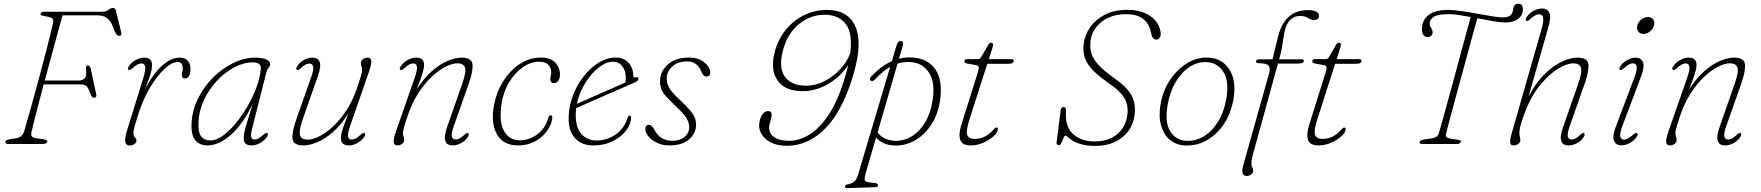

<svg xmlns="http://www.w3.org/2000/svg" viewBox="-20 -762 9320 1016"><path d="M195 -690.5Q197 -700 218 -700H524Q542.5 -700 554 -710Q565.5 -720 578.5 -720Q589 -720 593 -707L621 -593.5Q626.5 -572.5 611 -572.5Q601.5 -572.5 596.5 -579.8Q591.5 -587 584.5 -601.5L575 -626.5Q565.5 -651 546.5 -666Q527.5 -681 494.5 -681H311Q289.5 -603.5 264.8 -513.2Q240 -423 217 -336H396.5Q417.5 -336 428.5 -348Q439.5 -360 435.5 -397.5Q432.5 -415.5 444.5 -415.5Q456 -415.5 459.5 -401L489.5 -262Q491.5 -253 487.5 -248.8Q483.5 -244.5 478.5 -244.5Q466.5 -244 459 -264.5Q449.5 -294 439 -304.8Q428.5 -315.5 404 -315.5H211Q191.5 -241 174.5 -175.8Q157.5 -110.5 147 -64Q143 -49.5 148 -41.2Q153 -33 171.5 -30.5L198 -27Q230.5 -23 230.5 -13.5Q230.5 -7.5 223.2 -3.8Q216 0 197.5 0H24.5Q7.5 0 9 -12Q9.5 -18 16.5 -21Q23.5 -24 43 -27L65 -30.5Q98.5 -35.5 108 -67.5Q127.5 -134 148.8 -210.8Q170 -287.5 191 -365.2Q212 -443 230 -514Q248 -585 261 -641Q266.5 -666.5 241 -671.5L217.5 -676.5Q205.5 -678.5 199.5 -681.2Q193.5 -684 195 -690.5Z M661 -392Q652.5 -396 660.5 -409.5Q672.5 -430 696.5 -443.5Q720.5 -457 743.5 -457Q784.5 -457 784.5 -417.5Q784.5 -393.5 772.5 -358.2Q760.5 -323 746.5 -288Q770.5 -335 800.2 -373.5Q830 -412 863 -434.5Q896 -457 929.5 -457Q959 -457 973.5 -440.5Q988 -424 988 -397Q988 -347 958 -347Q942 -347 942 -365.5Q942 -373 944.5 -381Q947 -389 947 -400Q947 -415 940.8 -424.5Q934.5 -434 919.5 -434Q890 -434 850.8 -397.8Q811.5 -361.5 773.2 -297.2Q735 -233 709 -148.5Q697 -111 691.5 -90.8Q686 -70.5 686 -56.5Q686 -44 694 -35Q702 -26 702 -17.5Q702 -7.5 691 0.2Q680 8 667 8Q647 8 643 -10.8Q639 -29.5 654 -77.5L736.5 -343.5Q750.5 -388 748.5 -407.2Q746.5 -426.5 728.5 -426.5Q719 -426.5 708 -421Q697 -415.5 682 -402Q675.5 -396 670.5 -392.8Q665.5 -389.5 661 -392Z M1314.5 -83Q1306 -51 1309.2 -37.2Q1312.5 -23.5 1327.5 -23.5Q1345.5 -23.5 1372.5 -48Q1387.5 -61 1393.5 -58Q1402 -53.5 1394 -40Q1382.5 -21 1358.8 -6.8Q1335 7.5 1310 7.5Q1291 7.5 1280.2 -1.2Q1269.5 -10 1269.5 -31Q1269.5 -44 1273 -61.2Q1276.5 -78.5 1286.8 -113.2Q1297 -148 1317.5 -212Q1264.5 -103.5 1201.2 -48Q1138 7.5 1077.5 7.5Q1038 7.5 1014.5 -18.8Q991 -45 993.5 -107Q996 -174.5 1026.2 -237.2Q1056.5 -300 1105.2 -349.5Q1154 -399 1213 -428Q1272 -457 1331 -457Q1367 -457 1388.2 -447.8Q1409.5 -438.5 1409.5 -423Q1409.5 -412 1401.2 -403Q1393 -394 1390.5 -383.5ZM1030.5 -117Q1027.5 -62 1044.2 -40.5Q1061 -19 1093 -19Q1123.5 -18.5 1158.2 -43.2Q1193 -68 1227 -109Q1261 -150 1290 -200Q1319 -250 1337.8 -301.8Q1356.5 -353.5 1360 -398.5Q1362 -432 1318 -432Q1269 -432 1219.2 -405.5Q1169.5 -379 1127.5 -334Q1085.5 -289 1059.2 -232.8Q1033 -176.5 1030.5 -117Z M1908.5 -58Q1917 -53.5 1909 -40Q1895.5 -18.5 1872 -5.5Q1848.5 7.5 1826 7.5Q1784 7.5 1784 -31Q1784 -42 1787.2 -56.8Q1790.5 -71.5 1799 -96.2Q1807.5 -121 1823.5 -162Q1784 -99.5 1740.8 -62.2Q1697.5 -25 1657.2 -8.8Q1617 7.5 1586 7.5Q1531.5 7.5 1527.8 -28.2Q1524 -64 1549 -133.5L1626.5 -353Q1640.5 -392.5 1637.2 -409Q1634 -425.5 1617.5 -425.5Q1607.5 -425.5 1596.8 -420.2Q1586 -415 1572 -402Q1565 -396 1560.5 -392.8Q1556 -389.5 1551.5 -392Q1543.5 -395.5 1551 -409Q1563 -430.5 1586.5 -443.8Q1610 -457 1633.5 -457Q1662.5 -457 1671.5 -434.2Q1680.5 -411.5 1661.5 -358L1582 -130.5Q1560.5 -68.5 1567.8 -45.8Q1575 -23 1607.5 -23Q1634.5 -23 1670.2 -40.8Q1706 -58.5 1743.5 -93.8Q1781 -129 1814.8 -181Q1848.5 -233 1871 -300.5Q1882 -334.5 1887.5 -352.2Q1893 -370 1894.8 -378.2Q1896.5 -386.5 1896.5 -392Q1896.5 -401 1893.2 -409.5Q1890 -418 1890 -428.5Q1890 -441.5 1900.8 -449.2Q1911.5 -457 1926 -457Q1942 -457 1944.5 -440.5Q1947 -424 1931.5 -379.5L1834.5 -100.5Q1819 -57 1821.8 -40.2Q1824.5 -23.5 1842 -23.5Q1850.5 -23.5 1861.5 -29Q1872.5 -34.5 1887.5 -48Q1894 -53.5 1898.8 -56.8Q1903.5 -60 1908.5 -58Z M2100 -392Q2091 -396 2099.5 -409.5Q2112.5 -431 2136.2 -444Q2160 -457 2182.5 -457Q2224 -457 2224 -418.5Q2224 -402 2216.2 -375.8Q2208.5 -349.5 2184.5 -288Q2224 -350 2267.2 -387.2Q2310.5 -424.5 2350.8 -440.8Q2391 -457 2422 -457Q2476.5 -457 2480.2 -421.5Q2484 -386 2459.5 -316L2382 -96.5Q2367.5 -57 2371 -40.5Q2374.5 -24 2391 -24Q2400.5 -24 2411.2 -29.2Q2422 -34.5 2436.5 -48Q2443 -54 2447.5 -57Q2452 -60 2456.5 -58Q2464.5 -54 2457.5 -40.5Q2445.5 -19 2421.8 -5.8Q2398 7.5 2375 7.5Q2345.5 7.5 2336.8 -15.2Q2328 -38 2346.5 -91.5L2426 -319Q2448 -381.5 2440.5 -404.2Q2433 -427 2400.5 -427Q2373.5 -427 2337.8 -409Q2302 -391 2264.5 -355.8Q2227 -320.5 2193.2 -268.5Q2159.5 -216.5 2137 -149Q2126 -115.5 2120.5 -97.5Q2115 -79.5 2113.5 -71.2Q2112 -63 2112 -57.5Q2112 -48.5 2115.2 -40Q2118.5 -31.5 2118.5 -21Q2118.5 -8 2107.5 -0.2Q2096.5 7.5 2082.5 7.5Q2066 7.5 2063.5 -9.2Q2061 -26 2076.5 -70L2174 -349Q2189 -392.5 2186.2 -409.5Q2183.5 -426.5 2166.5 -426.5Q2157.5 -426.5 2146.5 -421Q2135.5 -415.5 2121 -402Q2114 -396 2109.2 -392.8Q2104.5 -389.5 2100 -392Z M2834 -435.5Q2788 -435.5 2745.5 -405.5Q2703 -375.5 2672.8 -324.2Q2642.5 -273 2633.5 -209.5Q2620 -115 2648 -67.2Q2676 -19.5 2730.5 -19.5Q2779 -19.5 2822 -50.2Q2865 -81 2881 -138Q2884.5 -152 2894.5 -152Q2902.5 -152 2902.5 -141.5Q2902.5 -121.5 2890.5 -96Q2878.5 -70.5 2855.5 -46.8Q2832.5 -23 2798.5 -7.8Q2764.5 7.5 2721 7.5Q2640.5 7.5 2607.8 -54.5Q2575 -116.5 2596 -215.5Q2610.5 -283 2646.5 -337.8Q2682.5 -392.5 2733.5 -425Q2784.5 -457.5 2844 -457.5Q2892.5 -457.5 2917.8 -431Q2943 -404.5 2943 -368Q2943 -345.5 2933.8 -333.8Q2924.5 -322 2912 -322Q2892 -322 2892 -343.5Q2892 -351 2894.5 -361Q2897 -371 2897 -380.5Q2897 -404.5 2880.2 -420Q2863.5 -435.5 2834 -435.5Z M3319.5 -136.5Q3317.5 -103 3292 -70Q3266.5 -37 3222.2 -14.8Q3178 7.5 3119 7.5Q3057 7.5 3022.2 -31.5Q2987.5 -70.5 2989 -139.5Q2990 -199.5 3011.8 -256.5Q3033.5 -313.5 3069.2 -358.8Q3105 -404 3148.8 -430.8Q3192.5 -457.5 3238 -457.5Q3282 -457.5 3306.8 -428.8Q3331.5 -400 3331.5 -360Q3331.5 -349.5 3344 -353Q3358.5 -358 3358.5 -344Q3358.5 -334 3339 -325.5Q3309 -312.5 3264 -293Q3219 -273.5 3171.2 -252.5Q3123.5 -231.5 3084.8 -214.5Q3046 -197.5 3028.5 -189.5Q3027 -176 3026.5 -162.5Q3024.5 -89 3055.8 -53.8Q3087 -18.5 3138.5 -18.5Q3189.5 -18.5 3236 -49.2Q3282.5 -80 3301.5 -139.5Q3304.5 -150.5 3311.5 -150.5Q3320 -150.5 3319.5 -136.5ZM3223.5 -435.5Q3196.5 -435.5 3167.2 -417.8Q3138 -400 3110.8 -368.8Q3083.5 -337.5 3062.8 -297.2Q3042 -257 3032.5 -212.5Q3051 -220.5 3082.5 -234.5Q3114 -248.5 3151.2 -264.8Q3188.5 -281 3225 -297.2Q3261.5 -313.5 3289.5 -325.5Q3291.5 -335 3291.5 -352Q3291.5 -388.5 3272.5 -412Q3253.5 -435.5 3223.5 -435.5Z M3537 -17Q3577 -17 3602 -37.2Q3627 -57.5 3627 -90Q3627 -113 3612.8 -137Q3598.5 -161 3554.5 -202Q3522 -232 3504 -252.5Q3486 -273 3479.2 -291.2Q3472.5 -309.5 3472.5 -332Q3472.5 -383 3513.2 -420.2Q3554 -457.5 3625.5 -457.5Q3676 -457.5 3707.2 -431.8Q3738.5 -406 3738.5 -377.5Q3738.5 -357 3718.5 -357Q3702 -357 3692 -381.5Q3681.5 -408 3663.5 -422.5Q3645.5 -437 3616.5 -437Q3566 -437 3537 -409.8Q3508 -382.5 3508 -345.5Q3508 -320.5 3522.2 -295.8Q3536.5 -271 3580 -231Q3613.5 -199.5 3631.5 -178Q3649.5 -156.5 3656.5 -139.2Q3663.5 -122 3663.5 -103Q3663.5 -56 3626.2 -24.2Q3589 7.5 3521.5 7.5Q3485.5 7.5 3456.8 -6.2Q3428 -20 3411.5 -40.2Q3395 -60.5 3395 -79.5Q3395 -101.5 3413 -101.5Q3420 -101.5 3427 -96.5Q3434 -91.5 3441 -78.5Q3457 -46 3481.8 -31.5Q3506.5 -17 3537 -17Z M4144 9.5Q4093 9.5 4057.2 -9.2Q4021.5 -28 4006.2 -59.2Q3991 -90.5 4001 -127Q4015 -174 4044.5 -174Q4070.5 -174 4061 -138L4053 -108.5Q4042 -66.5 4069.8 -41.8Q4097.5 -17 4156.5 -17Q4210 -17 4265 -51Q4320 -85 4369.2 -161.5Q4418.5 -238 4454.5 -364.5Q4463 -392.5 4468.5 -418Q4442 -377.5 4403.5 -346.2Q4365 -315 4319.8 -297.2Q4274.5 -279.5 4228.5 -279.5Q4132.5 -279.5 4093.8 -337.2Q4055 -395 4080 -489Q4098.5 -556.5 4139.5 -606Q4180.5 -655.5 4236.5 -682.5Q4292.5 -709.5 4355.5 -709.5Q4466.5 -709.5 4505.8 -623.2Q4545 -537 4497.5 -373Q4440.5 -177.5 4348.8 -84Q4257 9.5 4144 9.5ZM4123 -494.5Q4099 -403.5 4133.5 -356Q4168 -308.5 4246.5 -308.5Q4294.5 -308.5 4341.5 -332Q4388.5 -355.5 4425.2 -394.8Q4462 -434 4479.5 -481.5Q4492.5 -590.5 4453.8 -637.2Q4415 -684 4343.5 -684Q4268.5 -684 4207.2 -634Q4146 -584 4123 -494.5Z M4610.5 -342Q4598.5 -329 4589 -334.5Q4582 -338 4583 -344.8Q4584 -351.5 4590 -357.5Q4645 -414.5 4699.5 -438.5L4724.5 -523Q4731 -545.5 4746.5 -545.5Q4764.5 -545.5 4755.5 -514L4737 -451.5Q4773 -460.5 4811.5 -457.5Q4891.5 -451.5 4930.5 -393.8Q4969.5 -336 4954.5 -231Q4943.5 -154.5 4906 -99.2Q4868.5 -44 4815.8 -16Q4763 12 4706 7.5Q4646.5 3 4616 -35L4560 158Q4555 175.5 4555.5 187.5Q4556 199.5 4577 202.5L4611 207Q4626.5 208.5 4626.5 217.5Q4626.5 227.5 4612.5 228.5L4463.5 233.5Q4451.5 234.5 4451.5 225.5Q4451.5 217 4460.5 215Q4488.5 209.5 4500.2 199.2Q4512 189 4519 167.5L4690.5 -408Q4651 -386 4610.5 -342ZM4709 -17.5Q4755.5 -13.5 4798.5 -37Q4841.5 -60.5 4872.8 -110.2Q4904 -160 4915.5 -234.5Q4929 -327.5 4896.2 -377.2Q4863.5 -427 4804.5 -433Q4765.5 -437 4729.5 -425.5L4624 -62Q4651.5 -22.5 4709 -17.5Z M5147.5 -417 5097 -426Q5083.5 -428.5 5083.5 -438.5Q5083.5 -449 5099 -449H5153.5Q5165.5 -449 5171 -458.5L5210 -525.5Q5216 -536 5225.5 -536Q5235 -536 5235 -525Q5235 -520.5 5233.2 -514.5Q5231.5 -508.5 5229 -500.5L5212.5 -449H5330.5Q5344 -449 5344 -439.5Q5344 -424.5 5317 -424.5H5204.5L5110.5 -131Q5090 -67 5098.8 -47Q5107.5 -27 5137.5 -27Q5166 -27 5190.2 -38.8Q5214.5 -50.5 5239.5 -78.5Q5246.5 -87 5253 -87Q5260.5 -87 5260.5 -78.5Q5260.5 -62.5 5239.2 -42.5Q5218 -22.5 5185 -7.5Q5152 7.5 5117 7.5Q5071 7.5 5061.2 -22Q5051.5 -51.5 5067 -101L5153 -374.5Q5160 -396.5 5159.2 -405.5Q5158.5 -414.5 5147.5 -417Z M5778.5 10Q5732 10 5702.8 1.8Q5673.5 -6.5 5656.5 -17.2Q5639.5 -28 5631 -36.2Q5622.5 -44.5 5618 -44.5Q5613.5 -44.5 5608 -31.8Q5602.5 -19 5596.8 -6.2Q5591 6.5 5585 6.5Q5568 6.5 5571.5 -11L5592.5 -178Q5595 -195.5 5608 -195.5Q5621.5 -195.5 5621 -177.5L5620.5 -152.5Q5619.5 -85.5 5662 -49.5Q5704.5 -13.5 5772 -13.5Q5842.5 -13.5 5888.2 -49Q5934 -84.5 5944.5 -147.5Q5953.5 -198.5 5932.2 -238.8Q5911 -279 5842 -325.5Q5770 -375 5738 -421.5Q5706 -468 5715 -532.5Q5720.5 -577 5748.8 -617.8Q5777 -658.5 5826.5 -684.2Q5876 -710 5945.5 -710Q6002 -710 6041.5 -691.5Q6081 -673 6101.5 -643.5Q6122 -614 6122 -581.5Q6122 -569 6115.5 -560.8Q6109 -552.5 6100.5 -552.5Q6089 -552.5 6083 -559Q6077 -565.5 6074.5 -573.5L6069 -596.5Q6047 -687 5940 -687Q5885.5 -687 5845 -668Q5804.5 -649 5780.5 -618Q5756.5 -587 5751.5 -549.5Q5742.5 -491.5 5769.8 -448.5Q5797 -405.5 5865.5 -356.5Q5940.5 -305 5965.8 -260.5Q5991 -216 5984.5 -159Q5976.5 -82 5919.5 -36Q5862.5 10 5778.5 10Z M6379 -457Q6448.5 -452 6486 -393.2Q6523.5 -334.5 6507 -236.5Q6493 -158.5 6454 -102Q6415 -45.5 6360.5 -16.8Q6306 12 6246 7.5Q6202.5 4.5 6170 -22.8Q6137.5 -50 6123.8 -98.8Q6110 -147.5 6122 -215Q6134.5 -284 6172.5 -340.5Q6210.5 -397 6264.5 -429.2Q6318.5 -461.5 6379 -457ZM6257 -17Q6303 -14 6346.8 -38.8Q6390.5 -63.5 6423.5 -114.8Q6456.5 -166 6469.5 -241.5Q6485 -331 6454.5 -380.2Q6424 -429.5 6368 -433Q6320 -436.5 6276.8 -409Q6233.5 -381.5 6202.5 -330Q6171.5 -278.5 6159 -209Q6142.5 -116.5 6171.5 -68.5Q6200.5 -20.5 6257 -17Z M6626.5 -437.5Q6626.5 -448 6642 -448H6713.5L6743 -568Q6778 -708.5 6901 -708.5Q6933.5 -708.5 6946.8 -699.5Q6960 -690.5 6960 -679.5Q6960 -656.5 6934 -656.5Q6916 -656.5 6900.8 -667Q6885.5 -677.5 6859 -677.5Q6827 -677.5 6806.5 -656Q6786 -634.5 6778.5 -598Q6772 -566.5 6767 -531.5Q6762 -496.5 6754 -467L6748.5 -448H6869.5Q6879.5 -448 6879.5 -440.5Q6879.5 -433.5 6871.8 -429.5Q6864 -425.5 6852.5 -425.5H6742.5L6609 59Q6605.5 71.5 6603.8 82Q6602 92.5 6602 103.5Q6602 116.5 6606.8 124Q6611.5 131.5 6611.5 141.5Q6611.5 153.5 6601 161.2Q6590.5 169 6577 169Q6560.5 169 6555.5 155Q6550.5 141 6560.5 106.5L6696.5 -376.5Q6703.5 -402 6692.8 -414.8Q6682 -427.5 6641 -427.5Q6626.5 -427.5 6626.5 -437.5Z M6988 -417 6937.5 -426Q6924 -428.5 6924 -438.5Q6924 -449 6939.5 -449H6994Q7006 -449 7011.5 -458.5L7050.5 -525.5Q7056.5 -536 7066 -536Q7075.5 -536 7075.5 -525Q7075.5 -520.5 7073.8 -514.5Q7072 -508.5 7069.5 -500.5L7053 -449H7171Q7184.5 -449 7184.5 -439.5Q7184.5 -424.5 7157.5 -424.5H7045L6951 -131Q6930.5 -67 6939.2 -47Q6948 -27 6978 -27Q7006.5 -27 7030.8 -38.8Q7055 -50.5 7080 -78.5Q7087 -87 7093.5 -87Q7101 -87 7101 -78.5Q7101 -62.5 7079.8 -42.5Q7058.5 -22.5 7025.5 -7.5Q6992.5 7.5 6957.5 7.5Q6911.5 7.5 6901.8 -22Q6892 -51.5 6907.5 -101L6993.5 -374.5Q7000.5 -396.5 6999.8 -405.5Q6999 -414.5 6988 -417Z M7631.5 -52.5Q7626.5 -33 7653.5 -29L7697 -22Q7713.5 -19.5 7710 -9.5Q7706 0 7686 0H7508Q7490 0 7492 -11Q7493 -20.5 7516 -24L7555.5 -30Q7572 -32.5 7581.2 -38.5Q7590.5 -44.5 7594.5 -60Q7601.5 -82.5 7613.8 -126.8Q7626 -171 7641.8 -228.5Q7657.5 -286 7674.8 -349.2Q7692 -412.5 7708.5 -474Q7725 -535.5 7739.2 -587Q7753.5 -638.5 7762.5 -672Q7729.5 -678 7699 -682.5Q7668.5 -687 7645.5 -687Q7588.5 -687 7567.2 -673.2Q7546 -659.5 7545.5 -637.5Q7545 -625 7553 -614Q7561 -603 7561 -589.5Q7561 -580.5 7553.5 -573Q7546 -565.5 7533.5 -566Q7520 -566 7511.8 -577.8Q7503.5 -589.5 7504.5 -610Q7505 -655 7539.2 -682.2Q7573.5 -709.5 7643 -709.5Q7671.5 -709.5 7712.8 -703.5Q7754 -697.5 7797.2 -689.5Q7840.5 -681.5 7876.8 -675.8Q7913 -670 7931.5 -670Q7953 -670 7965 -675.8Q7977 -681.5 7981.5 -692Q7985 -701 7986 -708.2Q7987 -715.5 7988.5 -720.5Q7994 -742.5 8015.5 -742.5Q8038.5 -742.5 8038.5 -711.5Q8038.5 -681.5 8013.8 -662.2Q7989 -643 7947 -643Q7921.5 -643 7881.2 -650Q7841 -657 7797.5 -665.5Q7788 -632 7773.8 -580Q7759.5 -528 7742.8 -466Q7726 -404 7708.5 -340.2Q7691 -276.5 7675.5 -218.8Q7660 -161 7648.2 -117.2Q7636.5 -73.5 7631.5 -52.5Z M8362.5 -40.5Q8351.5 -20 8328 -6.2Q8304.5 7.5 8280 7.5Q8250.5 7.5 8241.8 -15.2Q8233 -38 8252 -91.5L8331.5 -319Q8353.5 -382 8345.5 -404.5Q8337.5 -427 8306 -427Q8272.5 -427 8224 -397.8Q8175.5 -368.5 8126.2 -307.2Q8077 -246 8042.5 -149Q8029 -111.5 8024.5 -91.8Q8020 -72 8020 -58Q8020 -46.5 8022.5 -38.8Q8025 -31 8025 -20Q8025 -7.5 8013.8 0Q8002.5 7.5 7988.5 7.5Q7973.5 7.5 7971.2 -6Q7969 -19.5 7980 -58.5L8137.5 -608.5Q8149 -650 8145.8 -668.2Q8142.5 -686.5 8124 -686.5Q8106 -686.5 8078.5 -662Q8072.5 -656.5 8067.2 -653Q8062 -649.5 8057.5 -652Q8049 -655.5 8057 -669.5Q8068.5 -688.5 8092 -702.8Q8115.5 -717 8141 -717Q8167.5 -717 8178.2 -695Q8189 -673 8174 -620.5L8068.5 -251Q8105.5 -322 8151.2 -367.5Q8197 -413 8243.2 -435Q8289.5 -457 8328.5 -457Q8382 -457 8385.5 -421.2Q8389 -385.5 8364.5 -316L8287 -96.5Q8273 -57 8276.2 -40.5Q8279.5 -24 8296 -24Q8305.5 -24 8316.5 -29.2Q8327.5 -34.5 8341.5 -48Q8348 -54 8352.5 -57Q8357 -60 8362 -58Q8365.5 -56 8365.2 -51Q8365 -46 8362.5 -40.5Z M8676.5 -582.5Q8658.5 -582.5 8648.8 -595.8Q8639 -609 8644 -627Q8649 -646.5 8665.8 -659.2Q8682.5 -672 8700.5 -672Q8719 -672 8728.2 -659.2Q8737.5 -646.5 8732.5 -627Q8727.5 -609 8711.2 -595.8Q8695 -582.5 8676.5 -582.5ZM8567 -100.5Q8550.5 -56.5 8554 -39.8Q8557.5 -23 8575 -23Q8592 -23 8620.5 -48Q8627 -53.5 8632 -56.8Q8637 -60 8641.5 -58Q8650 -53.5 8642 -40Q8630.5 -20.5 8607 -6.8Q8583.5 7 8559.5 7Q8532.5 7 8521.2 -15.8Q8510 -38.5 8531 -93.5L8627.5 -349Q8644 -392 8640.8 -409.5Q8637.5 -427 8620.5 -427Q8601.5 -427 8574.5 -402Q8568 -396 8563 -392.8Q8558 -389.5 8553.5 -392Q8545 -396 8553 -409.5Q8566 -430.5 8589.8 -443.8Q8613.5 -457 8635.5 -457Q8662.5 -457 8673.5 -434Q8684.5 -411 8663.5 -356Z M8833.5 -392Q8824.5 -396 8833 -409.5Q8846 -431 8869.8 -444Q8893.5 -457 8916 -457Q8957.5 -457 8957.5 -418.5Q8957.5 -402 8949.8 -375.8Q8942 -349.5 8918 -288Q8957.5 -350 9000.8 -387.2Q9044 -424.5 9084.2 -440.8Q9124.5 -457 9155.5 -457Q9210 -457 9213.8 -421.5Q9217.5 -386 9193 -316L9115.5 -96.5Q9101 -57 9104.5 -40.5Q9108 -24 9124.5 -24Q9134 -24 9144.8 -29.2Q9155.5 -34.5 9170 -48Q9176.5 -54 9181 -57Q9185.5 -60 9190 -58Q9198 -54 9191 -40.5Q9179 -19 9155.2 -5.8Q9131.5 7.5 9108.5 7.5Q9079 7.5 9070.2 -15.2Q9061.5 -38 9080 -91.5L9159.5 -319Q9181.5 -381.5 9174 -404.2Q9166.5 -427 9134 -427Q9107 -427 9071.2 -409Q9035.5 -391 8998 -355.8Q8960.5 -320.5 8926.8 -268.5Q8893 -216.5 8870.5 -149Q8859.5 -115.5 8854 -97.5Q8848.5 -79.5 8847 -71.2Q8845.5 -63 8845.5 -57.5Q8845.5 -48.5 8848.8 -40Q8852 -31.5 8852 -21Q8852 -8 8841 -0.2Q8830 7.5 8816 7.5Q8799.5 7.5 8797 -9.2Q8794.5 -26 8810 -70L8907.5 -349Q8922.5 -392.5 8919.8 -409.5Q8917 -426.5 8900 -426.5Q8891 -426.5 8880 -421Q8869 -415.5 8854.5 -402Q8847.5 -396 8842.8 -392.8Q8838 -389.5 8833.5 -392Z"/></svg>

Font: Fraunces 9pt Soft Thin
Style: Italic
Weight: 100
Italic angle: -16°
Version: Version 1.000;[b76b70a41]